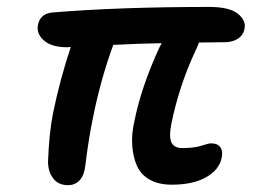

<svg xmlns="http://www.w3.org/2000/svg" viewBox="-20 -525 740 556"><path d="M176.8 11.2Q148.9 11.2 134 -8.5Q119.1 -28.3 119.1 -57.1Q122.1 -140.1 133.8 -198.2Q153.3 -293.9 185.1 -389.2Q181.2 -388.2 173.8 -388.2Q129.9 -388.2 107.4 -407.7Q85 -427.2 89.8 -452.1Q95.7 -484.9 130.9 -488.8Q325.2 -504.9 585.9 -504.9Q644.5 -504.9 668.9 -485.1Q693.4 -465.3 688 -441.9Q685.1 -423.8 669.4 -413.3Q653.8 -402.8 630.9 -402.8Q617.2 -402.8 592.5 -402.3Q567.9 -401.9 556.2 -401.9Q553.7 -394 546.9 -379.9Q498.5 -276.4 476.1 -166Q468.8 -127.4 476.8 -111.8Q484.9 -96.2 507.8 -96.2Q541.5 -96.2 563 -103Q584.5 -109.9 590.8 -109.9Q609.9 -109.9 617.9 -98.9Q626 -87.9 622.1 -68.8Q615.2 -33.7 577.4 -12Q539.6 9.8 477.1 9.8Q439.5 9.8 413.8 -4.6Q388.2 -19 377 -43.9Q365.7 -68.8 363 -102.3Q360.4 -135.7 369.1 -173.8Q389.2 -273.9 441.9 -388.2Q442.9 -390.1 445.1 -394Q447.3 -397.9 448.2 -399.9Q380.9 -398.9 308.1 -395Q272 -296.9 250 -188Q236.8 -125.5 227.1 -45.9Q224.1 -17.6 210.9 -3.2Q197.8 11.2 176.8 11.2Z"/></svg>

Font: Shantell Sans Normal
Style: Italic
Weight: 500
Italic angle: -11.31°
Designer: Stephen Nixon, Anya Danilova, Shantell Martin
Foundry: Arrow Type
Version: Version 1.006;[559af2be0]